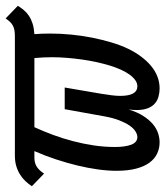

<svg xmlns="http://www.w3.org/2000/svg" viewBox="8 -588 571 662"><g transform="rotate(-90 293.0 -256.5)"><path d="M604.5 -480Q597.7 -468.8 589.4 -459Q581.1 -449.2 569.8 -441.7Q558.6 -434.1 543.2 -429.2Q527.8 -424.3 506.8 -422.9Q507.8 -410.2 508.3 -396.7Q508.8 -383.3 508.8 -367.7Q508.8 -332 505.1 -294.9Q501.5 -257.8 494.4 -222.7Q487.3 -187.5 477.8 -156Q468.3 -124.5 456.5 -100.1Q444.8 -75.7 429.9 -55.7Q415 -35.6 397.9 -21.2Q380.9 -6.8 361.1 1Q341.3 8.8 319.8 8.8Q304.7 8.8 291 4.9Q277.3 1 267.1 -8.1Q256.8 -17.1 251 -32.5Q245.1 -47.9 245.1 -71.3Q245.1 -77.1 245.6 -84Q246.1 -90.8 247.1 -98.1Q237.8 -67.9 224.6 -47.4Q211.4 -26.9 196.5 -14.4Q181.6 -2 165.5 3.4Q149.4 8.8 133.8 8.8Q112.8 8.8 94.7 0.2Q76.7 -8.3 63.5 -26.4Q50.3 -44.4 43 -72.5Q35.6 -100.6 35.6 -140.1Q35.6 -169.4 40.3 -203.4Q44.9 -237.3 53.7 -273.9Q62.5 -310.5 75 -348.4Q87.4 -386.2 103.5 -422.9H80.6Q62.5 -422.9 49.8 -414.8Q37.1 -406.7 25.9 -389.6L-17.6 -431.6Q-10.3 -442.9 -0.2 -453.6Q9.8 -464.4 22.7 -472.4Q35.6 -480.5 51.8 -485.4Q67.9 -490.2 88.4 -490.2H499.5Q512.2 -490.2 521.2 -491.9Q530.3 -493.7 537.1 -497.6Q543.9 -501.5 549.6 -507.6Q555.2 -513.7 561 -522ZM151.9 -67.9Q161.1 -67.9 171.6 -74.5Q182.1 -81.1 191.7 -95Q201.2 -108.9 209.5 -130.1Q217.8 -151.4 223.1 -180.2L248 -318.4H322.8L301.3 -192.9Q297.9 -172.4 295.9 -156Q293.9 -139.6 293.9 -127Q293.9 -67.9 327.1 -67.9Q337.9 -67.9 347.9 -75Q357.9 -82 367.2 -94.7Q376.5 -107.4 384.3 -124.8Q392.1 -142.1 398.4 -162.6Q404.8 -183.6 410.2 -208Q415.5 -232.4 419.2 -258.3Q422.9 -284.2 425 -310.5Q427.2 -336.9 427.2 -361.8Q427.2 -392.6 424.3 -422.9H186Q171.4 -391.1 158.9 -357.2Q146.5 -323.2 137.5 -288.3Q128.4 -253.4 123 -217.3Q117.7 -181.2 117.7 -145Q117.7 -109.9 125.7 -88.9Q133.8 -67.9 151.9 -67.9Z"/></g></svg>

Font: Code New Roman
Style: Italic
Weight: 400
Italic angle: -11°
Monospace: yes
Designer: Sam Radian
Foundry: Code New Roman
Version: Version 1.508 October 19, 2014